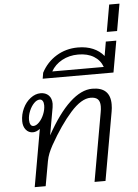

<svg xmlns="http://www.w3.org/2000/svg" viewBox="-67 -1120 843 1170"><g transform="rotate(-5 354.5 -534.5)"><path d="M608 -462Q608 -439 604 -418L530 0H463L537 -418Q541 -438 541 -456Q541 -486 527 -499.5Q513 -513 483 -513Q427 -513 360.5 -438.5Q294 -364 227 -245Q213 -219 204.5 -198Q196 -177 191 -151L164 0H97L159 -351Q137 -334 116 -334Q89 -334 72.5 -354.5Q56 -375 56 -407Q56 -448 73.5 -485Q91 -522 120.5 -544.5Q150 -567 182 -567Q213 -567 231.5 -548.5Q250 -530 250 -497Q250 -491 248 -475L218 -306Q289 -435 360 -501Q431 -567 498 -567Q608 -567 608 -462ZM198 -492Q198 -509 191.5 -519Q185 -529 174 -529Q156 -529 138.5 -511Q121 -493 109.5 -465.5Q98 -438 98 -411Q98 -394 104 -383Q110 -372 122 -372Q139 -372 157 -390.5Q175 -409 186.5 -437Q198 -465 198 -492Z M670 -846 636 -654H203L209 -690Q242 -753 301 -789Q360 -825 433 -825Q485 -825 525 -808Q565 -791 591 -759L606 -846ZM580 -693Q565 -735 526.5 -758.5Q488 -782 431 -782Q376 -782 332 -758Q288 -734 265 -693Z M646 -1069H709L680 -904H617Z"/></g></svg>

Font: KoHo
Style: Italic
Weight: 400
Italic angle: -10°
Designer: Cadson Demak & Katatrad Team
Foundry: Cadson Demak Co.,Ltd.
Version: Version 1.000